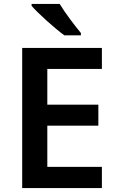

<svg xmlns="http://www.w3.org/2000/svg" viewBox="-20 -958 598 978"><path d="M284 -938H141V-928C173 -891 259 -813 308 -778H392V-790C361 -827 311 -893 284 -938ZM499 0V-108H221V-318H481V-425H221V-607H499V-714H93V0Z"/></svg>

Font: Noto Sans Bamum SemiBold
Style: Regular
Weight: 600
Designer: Monotype Design Team
Foundry: Monotype Imaging Inc.
Version: Version 2.002